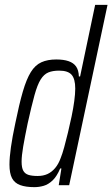

<svg xmlns="http://www.w3.org/2000/svg" viewBox="-20 -763 463 791"><path d="M122 8Q86 8 63 -0.5Q40 -9 29.5 -29Q19 -49 19 -85Q19 -114 25 -156.5Q31 -199 43 -255Q59 -334 74 -385.5Q89 -437 107 -466Q125 -495 150.5 -506.5Q176 -518 212 -518Q242 -518 262.5 -511Q283 -504 293.5 -489Q304 -474 305 -448H310L372 -743H423L265 0H222L233 -69H228Q214 -36 196.5 -19.5Q179 -3 160 2.5Q141 8 122 8ZM135 -38Q158 -38 175.5 -46Q193 -54 207 -70.5Q221 -87 230 -112Q237 -129 244.5 -156.5Q252 -184 260 -217Q268 -250 275 -283.5Q282 -317 286 -347Q290 -377 290 -398Q290 -438 275 -455Q260 -472 224 -472Q197 -472 179 -464.5Q161 -457 147.5 -435.5Q134 -414 122 -370.5Q110 -327 94 -255Q82 -197 75.5 -159Q69 -121 69 -97Q69 -72 76 -59.5Q83 -47 97.5 -42.5Q112 -38 135 -38Z"/></svg>

Font: Saira ExtraCondensed Light
Style: Italic
Weight: 300
Width: 2
Italic angle: -12°
Designer: Hector Gatti with collaboration of the Omnibus-Type team
Foundry: Omnibus-Type
Version: Version 1.101